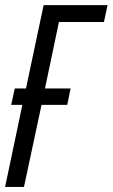

<svg xmlns="http://www.w3.org/2000/svg" viewBox="-20 -734 442 754"><path d="M0 0 67.9 -322.3H23.9L38.1 -386.7H82L151.4 -713.9H402.3L388.2 -647.5H211.4L156.7 -386.7H257.3L244.1 -322.3H143.1L74.2 0Z"/></svg>

Font: Open Sans Condensed
Style: Italic
Weight: 400
Width: 3
Italic angle: -12°
Designer: Monotype Design Team
Foundry: Monotype Imaging Inc.
Version: Version 3.000